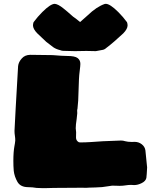

<svg xmlns="http://www.w3.org/2000/svg" viewBox="-20 -947 827 989"><path d="M195.8 22C182.1 22 172.9 21.5 168.5 21C154.3 18.6 139.6 17.1 125.5 17.1C98.6 17.1 80.1 7.8 69.8 -10.3C59.6 -28.3 53.2 -46.9 50.8 -66.9C49.3 -84 48.8 -101.6 48.8 -118.7C48.8 -149.9 50.8 -174.8 54.2 -193.4C56.2 -203.1 57.6 -212.9 58.6 -223.1C58.6 -231.4 58.1 -240.2 56.6 -248.5C55.2 -256.8 54.7 -264.6 54.7 -272.9C56.6 -318.8 63 -430.2 73.2 -606.4C74.7 -620.6 81.1 -633.8 92.3 -646C103 -658.2 117.2 -664.1 135.3 -664.6C156.2 -664.6 194.8 -664.1 251 -663.1C285.6 -660.2 311 -658.7 326.7 -658.7C352.5 -658.7 370.1 -655.3 379.9 -647.9C389.2 -640.6 394 -630.9 394 -617.7C394 -613.3 393.6 -608.9 393.1 -604C388.7 -568.8 386.7 -546.9 386.7 -538.1C386.7 -538.1 382.8 -428.7 382.8 -428.7C382.8 -426.3 381.3 -411.6 378.9 -384.8C377.9 -384.3 377.4 -381.8 377.4 -377C377.4 -370.6 377.4 -366.7 377.9 -365.7C377.9 -364.3 377.9 -363.3 377.9 -362.8C377.9 -359.4 377 -350.1 375 -335C371.6 -314 370.1 -297.4 370.1 -286.1C370.1 -282.7 370.6 -279.3 371.1 -275.9C371.6 -272.5 372.1 -269 372.1 -266.1C372.1 -266.1 371.6 -238.8 371.6 -238.8C371.6 -230.5 374.5 -223.6 379.9 -218.8C383.3 -215.3 387.2 -213.4 391.6 -213.4C410.2 -213.4 428.7 -213.9 447.8 -215.3C478.5 -218.3 530.3 -220.7 603 -223.1C610.4 -223.1 617.2 -222.2 624.5 -219.7C633.3 -217.3 645 -215.8 659.2 -215.8C659.2 -215.8 673.3 -216.3 673.3 -216.3C687 -216.3 699.2 -212.4 710 -204.1C720.7 -195.8 727.1 -185.5 729 -172.4C731.4 -152.8 734.4 -123.5 737.8 -84.5C736.3 -57.1 735.4 -39.1 733.9 -30.3C731.4 -19 723.1 -10.3 710 -3.9C696.8 2.9 683.6 6.3 670.9 6.3C670.9 6.3 654.8 5.4 654.8 5.4C645.5 5.4 636.2 6.3 627 7.8C617.7 9.3 606.9 10.3 595.7 10.3C591.3 10.3 586.4 10.3 581.5 9.8C576.2 9.3 568.4 9.3 557.6 9.3C549.8 10.3 542 11.2 534.7 12.7C517.6 16.1 496.6 18.1 471.2 18.6C445.3 19 429.2 20 422.9 20.5C422.9 20.5 403.3 20 403.3 20C403.3 20 257.8 21 257.8 21C243.7 21.5 231 22 218.8 22C218.8 22 195.8 22 195.8 22ZM424.8 -684.6C407.2 -684.1 387.7 -683.6 365.7 -683.6C365.7 -683.6 306.6 -685.1 306.6 -685.1C301.3 -685.1 295.9 -686 290.5 -688.5C276.4 -691.9 264.2 -696.8 253.9 -704.1C253.9 -704.6 241.7 -713.9 217.8 -731.9C217.8 -731.9 171.9 -775.4 171.9 -775.4C157.2 -790.5 149.9 -804.2 149.9 -816.4C149.9 -821.3 150.9 -826.7 152.8 -832.5C166.5 -851.1 181.6 -868.7 197.8 -884.8C226.1 -913.1 247.6 -927.2 262.2 -927.2C273.4 -926.3 288.6 -918.5 306.6 -903.8C317.4 -895.5 334 -881.3 356.4 -861.3C367.7 -853.5 379.9 -844.2 392.6 -833.5C417 -854.5 429.7 -865.7 430.7 -867.2C462.4 -897.9 492.2 -917.5 520 -926.8C520 -926.8 524.9 -927.2 524.9 -927.2C539.6 -927.2 561 -913.1 589.4 -884.8C605.5 -868.7 620.6 -851.1 634.3 -832.5C636.2 -826.7 637.2 -821.3 637.2 -816.4C637.2 -804.2 629.9 -790.5 615.2 -775.4C581.5 -744.1 554.2 -720.2 532.7 -704.1C524.9 -696.8 517.6 -691.9 510.3 -690.4C502.9 -689 490.7 -686.5 473.6 -683.6C473.6 -683.6 424.8 -684.6 424.8 -684.6Z"/></svg>

Font: Kaph
Style: Regular
Weight: 400
Designer: GGBotNet
Foundry: f0n7.com